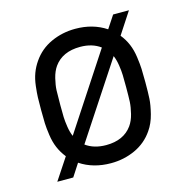

<svg xmlns="http://www.w3.org/2000/svg" viewBox="-83 -577 656 676"><g transform="rotate(-15 245.0 -239.0)"><path d="M245.1 -418Q180.7 -418 149.9 -375Q138.2 -358.4 132.3 -334.2Q126.5 -310.1 125.7 -292Q125 -273.9 125 -238.8Q125 -209.5 125.5 -194.3Q126 -179.2 129.2 -158.4Q132.3 -137.7 139.2 -122.1L318.8 -396Q289.1 -418 245.1 -418ZM245.1 -483.9Q309.1 -483.9 356.9 -452.1L387.2 -498H444.8L393.1 -418.9Q408.2 -400.4 417.2 -378.9Q426.3 -357.4 429.9 -330.8Q433.6 -304.2 434.3 -286.9Q435.1 -269.5 435.1 -238.8Q435.1 -199.7 433.8 -178.2Q432.6 -156.7 424.6 -124.5Q416.5 -92.3 399.9 -68.8Q374.5 -31.7 333.5 -12.9Q292.5 5.9 245.1 5.9Q180.7 5.9 132.8 -25.9L103 20H44.9L97.2 -59.1Q82 -78.1 73 -99.4Q64 -120.6 60.3 -147Q56.6 -173.3 55.9 -190.4Q55.2 -207.5 55.2 -238.8Q55.2 -269 55.7 -284.4Q56.2 -299.8 59.1 -325.2Q62 -350.6 69.6 -370.8Q77.1 -391.1 89.8 -409.2Q115.2 -446.3 156.5 -465.1Q197.8 -483.9 245.1 -483.9ZM245.1 -60.1Q309.1 -60.1 339.8 -103Q351.6 -119.6 357.4 -143.3Q363.3 -167 364.3 -185.8Q365.2 -204.6 365.2 -238.8Q365.2 -268.1 364.7 -283.2Q364.3 -298.3 361.1 -319.3Q357.9 -340.3 351.1 -356L170.9 -82Q200.7 -60.1 245.1 -60.1Z"/></g></svg>

Font: Gidolinya
Style: Regular
Weight: 400
Version: Version 1.0.3